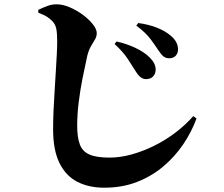

<svg xmlns="http://www.w3.org/2000/svg" viewBox="-20 -818 1040 893"><path d="M767 -547Q751 -547 740 -556Q729 -565 716 -585Q703 -605 681 -635Q659 -665 614 -699L623 -711Q673 -704 710.5 -689Q748 -674 773 -653Q808 -624 808 -589Q808 -570 797 -558.5Q786 -547 767 -547ZM659 -450Q646 -450 634.5 -458.5Q623 -467 612 -485Q598 -508 574.5 -543.5Q551 -579 513 -613L522 -625Q568 -615 609.5 -595.5Q651 -576 677 -550Q704 -523 704 -494Q704 -476 692.5 -463Q681 -450 659 -450ZM465 55Q393 55 339.5 27.5Q286 0 256.5 -60Q227 -120 227 -217Q227 -258 229 -303.5Q231 -349 234 -395Q237 -441 239.5 -484Q242 -527 244 -563Q246 -599 246 -624Q246 -665 241.5 -685.5Q237 -706 223 -720Q210 -733 198 -740.5Q186 -748 158 -759V-772Q178 -782 199.5 -790Q221 -798 243 -798Q272 -798 304.5 -784Q337 -770 365.5 -749Q394 -728 412 -705Q430 -682 430 -664Q430 -648 421.5 -634Q413 -620 403 -603Q393 -586 386 -559Q375 -510 364 -454.5Q353 -399 346 -342.5Q339 -286 339 -233Q339 -180 351 -147Q363 -114 395.5 -99.5Q428 -85 489 -85Q539 -85 591.5 -99.5Q644 -114 696 -139.5Q748 -165 795 -200.5Q842 -236 879 -278L894 -267Q871 -204 832 -146.5Q793 -89 739 -43.5Q685 2 616.5 28.5Q548 55 465 55Z"/></svg>

Font: Noto Serif JP ExtraLight Black
Style: Regular
Weight: 900
Version: Version 2.003-H1;hotconv 1.1.1;makeotfexe 2.6.0